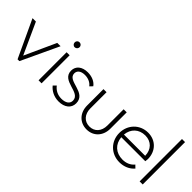

<svg xmlns="http://www.w3.org/2000/svg" viewBox="70 -1471 2250 2250"><g transform="rotate(45 1195.0 -346.0)"><path d="M241 0H271L489 -465H434L257 -77L80 -465H24Z M589 0H639V-465H589ZM574 -615C574 -592 591 -573 614 -573C637 -573 655 -592 655 -615C655 -637 637 -655 614 -655C591 -655 574 -637 574 -615Z M930 10C1028 10 1092 -41 1092 -121C1092 -299 827 -229 827 -354C827 -397 862 -429 929 -429C985 -429 1032 -407 1059 -370L1092 -404C1059 -450 1000 -475 932 -475C837 -475 778 -425 778 -351C778 -181 1043 -252 1043 -116C1043 -66 1000 -36 931 -36C871 -36 821 -59 783 -108L749 -74C790 -23 854 10 930 10Z M1393 10C1506 10 1585 -74 1585 -194V-465H1534V-196C1534 -101 1478 -38 1393 -38C1307 -38 1251 -102 1251 -196V-465H1200V-194C1200 -73 1280 10 1393 10Z M1938 10C2013 10 2080 -20 2123 -71L2089 -104C2054 -60 2001 -38 1941 -38C1830 -38 1755 -107 1746 -214H2144C2147 -232 2148 -245 2148 -253C2148 -383 2058 -475 1932 -475C1796 -475 1694 -370 1694 -233C1694 -94 1798 10 1938 10ZM1746 -258C1755 -360 1827 -428 1931 -428C2031 -428 2096 -360 2098 -258Z M2264 0H2315V-702H2264Z"/></g></svg>

Font: MV Cash ExtraLight
Style: Regular
Weight: 200
Designer: Rodrigo Fuenzalida
Foundry: fragTYPE
Version: Version 1.100;Glyphs 3.1.2 (3151)